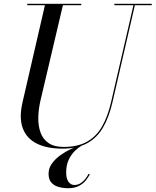

<svg xmlns="http://www.w3.org/2000/svg" viewBox="-20 -770 822 1014"><path d="M309 15Q227.5 15 173.8 -12Q120 -39 100 -93.5Q80 -148 99 -230L219 -750H314L194 -240Q183 -193 182.2 -149.2Q181.5 -105.5 194 -70.2Q206.5 -35 236.5 -14.5Q266.5 6 316.5 6Q390 6 439.2 -21.5Q488.5 -49 518.8 -101.8Q549 -154.5 566.5 -230L686.5 -750H694L574 -230Q556 -151.5 524.2 -96.8Q492.5 -42 440.2 -13.5Q388 15 309 15ZM124 -742.5V-750H409V-742.5ZM584 -742.5V-750H781.5V-742.5ZM339.5 224Q314 224 290.2 217.5Q266.5 211 251.5 194.5Q236.5 178 236.5 148Q236.5 118 254.5 93.2Q272.5 68.5 300 49Q327.5 29.5 356.8 16Q386 2.5 409 -5L411.5 -1Q395.5 8 376.2 26.2Q357 44.5 343.2 73Q329.5 101.5 329.5 140.5Q329.5 174 342 190.5Q354.5 207 372.5 207Q391 207 405.8 197.5Q420.5 188 431 174.2Q441.5 160.5 448 148L454.5 151Q447 165 433.8 182Q420.5 199 397.8 211.5Q375 224 339.5 224Z"/></svg>

Font: Bodoni Moda 28pt
Style: Italic
Weight: 400
Italic angle: -13°
Designer: Owen Earl
Foundry: indestructible type
Version: Version 2.004